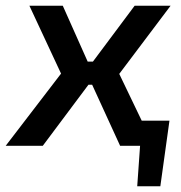

<svg xmlns="http://www.w3.org/2000/svg" viewBox="-47 -511 633 673"><path d="M547 -88 515 142H434L444 0H382L394 -88ZM173 -491 284 -242 103 0H-27L167 -253L56 -491ZM342 -295 330 -214H197L209 -295ZM551 -491 371 -252 492 0H374L254 -262L425 -491Z"/></svg>

Font: Exo 2 SemiBold
Style: Italic
Weight: 600
Italic angle: -8°
Designer: Natanael Gama
Foundry: Natanael Gama
Version: Version 2.010